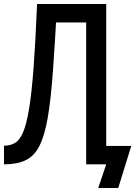

<svg xmlns="http://www.w3.org/2000/svg" viewBox="-30 -820 675 958"><path d="M460 118 500 0H468V-92H625L560 118ZM400 0V-708H176V-800H500V0ZM-10 0V-93Q21 -93 44.5 -106.5Q68 -120 85 -159.5Q102 -199 115 -276.5Q128 -354 137.5 -482Q147 -610 155 -800H255Q244 -603 234 -464Q224 -325 208.5 -234.5Q193 -144 167 -92.5Q141 -41 98 -20.5Q55 0 -10 0Z"/></svg>

Font: Victor Mono
Style: Bold
Weight: 700
Monospace: yes
Designer: Rune Bjørnerås
Version: Version 1.561;gftools[0.9.30]